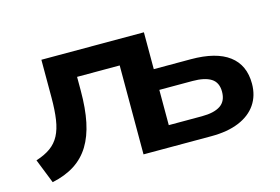

<svg xmlns="http://www.w3.org/2000/svg" viewBox="-73 -643 1172 805"><g transform="rotate(-15 513.0 -240.0)"><path d="M67 14 25 -92Q63 -104 88 -122Q113 -140 127.5 -167.5Q142 -195 148 -235Q154 -275 154 -330V-494H599V-334H760Q869 -334 925 -292Q981 -250 981 -169Q981 -117 955 -79Q929 -41 879.5 -20.5Q830 0 760 0H465V-386H280V-326Q280 -249 268 -191Q256 -133 230.5 -91.5Q205 -50 164.5 -24Q124 2 67 14ZM599 -91H743Q796 -91 823.5 -109.5Q851 -128 851 -169Q851 -209 823.5 -226.5Q796 -244 743 -244H599Z"/></g></svg>

Font: Nunito Sans 10pt SemiExpanded
Style: Bold
Weight: 700
Width: 6
Designer: Vernon Adams
Foundry: Vernon Adams
Version: Version 3.101;gftools[0.9.27]